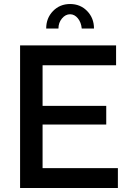

<svg xmlns="http://www.w3.org/2000/svg" viewBox="-20 -936 643 956"><path d="M329 -865Q306 -865 288.5 -844Q271 -823 271 -794H210Q210 -846 244 -881Q278 -916 329 -916Q380 -916 414 -881Q448 -846 448 -794H387Q384 -825 367.5 -845Q351 -865 329 -865ZM192 -99H567V0H80V-710H558V-611H192V-409H509V-316H192Z"/></svg>

Font: Raleway
Style: Regular
Weight: 600
Designer: Matt McInerney, Pablo Impallari, Rodrigo Fuenzalida
Foundry: Matt McInerney, Pablo Impallari, Rodrigo Fuenzalida
Version: Version 1.000;PS 001.001;hotconv 1.0.56; ttfautohint (v1.5)